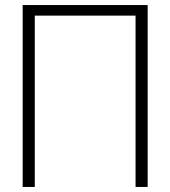

<svg xmlns="http://www.w3.org/2000/svg" viewBox="-20 -742 676 762"><path d="M118 -722V-682V-722H70V0H118V-680H518V-722ZM566 -722H518V0H566Z"/></svg>

Font: Perun ExtraLight
Style: Regular
Weight: 200
Foundry: Copyright (c) Stefan Peev, Context Ltd, 2016
Version: Version 1.089